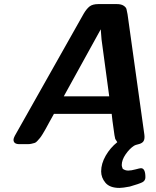

<svg xmlns="http://www.w3.org/2000/svg" viewBox="-20 -714 773 951"><path d="M46.9 -22Q46.9 -28.8 53.2 -41L395 -647Q409.2 -670.9 424.1 -682.4Q439 -693.8 467.8 -693.8H558.1Q580.1 -693.8 592 -686Q604 -678.2 606.4 -669.2Q608.9 -660.2 611.8 -643.1L694.8 -48.8Q694.8 -47.9 695.3 -43.9Q695.8 -40 695.8 -36.1Q695.8 -19 688 -11Q680.2 -2.9 665 0.5Q649.9 3.9 644 7.8Q622.1 22 602.5 50Q583 78.1 583 104Q583 109.9 587.9 122.1Q600.1 130.9 615 130.9Q629.9 130.9 651.4 125Q672.9 119.1 678.2 119.1Q700.2 119.1 700.2 164.1Q700.2 181.2 684.6 189Q668.9 196.8 623 210Q587.9 216.8 571.8 216.8Q523.9 216.8 502.4 191.4Q481 166 481 134.8Q481 96.7 503.4 57.4Q525.9 18.1 561 -9.8L550.8 -25.9L546.9 -44.9L537.1 -115.2L533.2 -149.9H247.1Q237.3 -132.8 224.6 -109.4Q211.9 -85.9 206.1 -75.4Q200.2 -64.9 191.2 -50Q182.1 -35.2 177 -29.5Q171.9 -23.9 165 -15.9Q158.2 -7.8 151.1 -5.9Q144 -3.9 136 -2Q127.9 0 117.2 0H76.2Q46.9 0 46.9 -22ZM295.9 -236.8H521L482.9 -519L479 -568.8Z"/></svg>

Font: CMU Sans Serif
Style: BoldOblique
Weight: 700
Italic angle: -12°
Version: Version 0.7.0